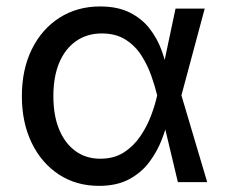

<svg xmlns="http://www.w3.org/2000/svg" viewBox="-20 -573 709 604"><path d="M291.5 11.7Q219.7 11.7 165 -24.2Q110.4 -60.1 79.6 -123.8Q48.8 -187.5 48.8 -270.5Q48.8 -354.5 80.1 -418Q111.3 -481.4 167 -517.1Q222.7 -552.7 294.9 -552.7Q350.6 -552.7 388.9 -533.2Q427.2 -513.7 451.2 -482.4Q475.1 -451.2 488.3 -414.8Q501.5 -378.4 507.3 -345.2H541.5L550.3 -274.4L631.8 0H539.6L474.1 -274.4Q467.8 -300.8 456.3 -333.7Q444.8 -366.7 425.5 -397.5Q406.2 -428.2 375.5 -448Q344.7 -467.8 300.3 -467.8Q253.9 -467.8 219.5 -443.8Q185.1 -419.9 166.5 -376Q147.9 -332 147.9 -270.5Q147.9 -210 166 -166Q184.1 -122.1 217.3 -97.9Q250.5 -73.7 295.4 -73.7Q339.4 -73.7 370.4 -94Q401.4 -114.3 422.4 -145.8Q443.4 -177.2 455.8 -210.9Q468.3 -244.6 474.1 -271.5L532.2 -545.9H624L550.3 -271.5L541.5 -204.1H510.7Q503.4 -171.4 489 -134Q474.6 -96.7 450 -63.5Q425.3 -30.3 386.5 -9.3Q347.7 11.7 291.5 11.7Z"/></svg>

Font: Inter Cardless
Style: Regular
Weight: 400
Designer: Rasmus Andersson
Foundry: rsms
Version: Version 4.001;git-9221beed3